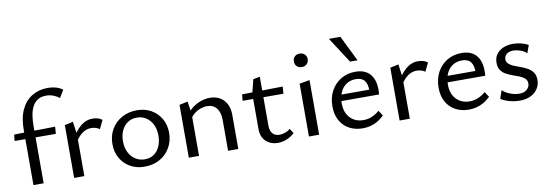

<svg xmlns="http://www.w3.org/2000/svg" viewBox="-55 -1082 4184 1464"><g transform="rotate(-10 2037.0 -350.5)"><path d="M110 0V-426Q110 -521 140 -584Q170 -647 223.5 -679Q277 -711 345 -711Q377 -711 406.5 -703Q436 -695 460 -677L425 -619Q403 -636 377 -645.5Q351 -655 323 -655Q281 -655 254.5 -636.5Q228 -618 213.5 -587Q199 -556 194 -519.5Q189 -483 189 -447V0ZM27 -356 32 -405 350 -410 346 -355Z M425 0V-409L490 -423L504 -321V0ZM490 -261 471 -286Q504 -349 546.5 -385Q589 -421 641 -421Q663 -421 682 -415.5Q701 -410 715 -398L683 -332Q672 -341 654.5 -346.5Q637 -352 618 -352Q581 -352 549 -329Q517 -306 490 -261Z M970 9Q909 9 860.5 -18Q812 -45 784.5 -93Q757 -141 757 -202Q757 -267 786.5 -317.5Q816 -368 868 -396.5Q920 -425 986 -425Q1047 -425 1094.5 -398Q1142 -371 1170 -323.5Q1198 -276 1198 -214Q1198 -150 1168.5 -99Q1139 -48 1088 -19.5Q1037 9 970 9ZM981 -46Q1024 -46 1054 -68Q1084 -90 1099 -126.5Q1114 -163 1114 -206Q1114 -257 1095.5 -293.5Q1077 -330 1045.5 -350Q1014 -370 975 -370Q933 -370 902.5 -348.5Q872 -327 856 -291.5Q840 -256 840 -211Q840 -160 859 -123Q878 -86 910 -66Q942 -46 981 -46Z M1617 0V-239Q1617 -297 1591 -330Q1565 -363 1517 -363Q1492 -363 1464.5 -353Q1437 -343 1413 -322.5Q1389 -302 1372 -269L1345 -293Q1369 -337 1402.5 -365.5Q1436 -394 1474.5 -408Q1513 -422 1550 -422Q1593 -422 1625.5 -403.5Q1658 -385 1677 -350Q1696 -315 1696 -266V0ZM1313 0V-409L1378 -423L1392 -327V0Z M2003 7Q1967 7 1937.5 -8Q1908 -23 1891 -51.5Q1874 -80 1874 -122V-395L1901 -504L1953 -514V-136Q1953 -94 1972.5 -73Q1992 -52 2025 -52Q2045 -52 2066.5 -59Q2088 -66 2109 -82L2132 -46Q2103 -19 2069.5 -6Q2036 7 2003 7ZM2108 -355 1792 -356 1797 -405 2112 -410Z M2243 0V-409L2322 -423V0ZM2283 -531Q2258 -531 2243.5 -545.5Q2229 -560 2229 -583Q2229 -606 2243.5 -620.5Q2258 -635 2283 -635Q2306 -635 2321 -620.5Q2336 -606 2336 -583Q2336 -560 2321 -545.5Q2306 -531 2283 -531Z M2660 10Q2601 10 2555.5 -14.5Q2510 -39 2484.5 -85Q2459 -131 2459 -194Q2459 -263 2487.5 -315Q2516 -367 2565 -396Q2614 -425 2676 -425Q2751 -425 2789 -381.5Q2827 -338 2827 -262Q2827 -253 2827 -243Q2827 -233 2825 -223H2758V-263Q2758 -316 2737 -342.5Q2716 -369 2670 -369Q2629 -369 2598 -349Q2567 -329 2550 -292Q2533 -255 2533 -205Q2533 -134 2572.5 -92.5Q2612 -51 2676 -51Q2709 -51 2739.5 -63.5Q2770 -76 2799 -101L2826 -60Q2799 -34 2771 -18.5Q2743 -3 2715 3.5Q2687 10 2660 10ZM2501 -223 2510 -272H2815V-223ZM2651 -508 2522 -707H2611L2709 -508Z M2945 0V-409L3010 -423L3024 -321V0ZM3010 -261 2991 -286Q3024 -349 3066.5 -385Q3109 -421 3161 -421Q3183 -421 3202 -415.5Q3221 -410 3235 -398L3203 -332Q3192 -341 3174.5 -346.5Q3157 -352 3138 -352Q3101 -352 3069 -329Q3037 -306 3010 -261Z M3482 10Q3423 10 3377.5 -14.5Q3332 -39 3306.5 -85Q3281 -131 3281 -194Q3281 -263 3309.5 -315Q3338 -367 3387 -396Q3436 -425 3498 -425Q3573 -425 3611 -381.5Q3649 -338 3649 -262Q3649 -253 3649 -243Q3649 -233 3647 -223H3580V-263Q3580 -316 3559 -342.5Q3538 -369 3492 -369Q3451 -369 3420 -349Q3389 -329 3372 -292Q3355 -255 3355 -205Q3355 -134 3394.5 -92.5Q3434 -51 3498 -51Q3531 -51 3561.5 -63.5Q3592 -76 3621 -101L3648 -60Q3621 -34 3593 -18.5Q3565 -3 3537 3.5Q3509 10 3482 10ZM3323 -223 3332 -272H3637V-223Z M3876 10Q3846 10 3818 4.5Q3790 -1 3767.5 -10Q3745 -19 3729 -29L3751 -93Q3775 -70 3811 -56.5Q3847 -43 3880 -43Q3919 -43 3940 -62.5Q3961 -82 3961 -107Q3961 -132 3945.5 -146.5Q3930 -161 3905.5 -171Q3881 -181 3854.5 -190Q3828 -199 3803.5 -212.5Q3779 -226 3764 -248Q3749 -270 3749 -304Q3749 -345 3769 -371.5Q3789 -398 3822.5 -412Q3856 -426 3897 -426Q3928 -426 3960 -418Q3992 -410 4015 -396L3993 -336Q3974 -355 3944 -365Q3914 -375 3893 -375Q3857 -375 3838.5 -359Q3820 -343 3820 -320Q3820 -298 3835.5 -284Q3851 -270 3875 -260Q3899 -250 3926.5 -240.5Q3954 -231 3978.5 -217Q4003 -203 4018.5 -180.5Q4034 -158 4034 -123Q4034 -96 4023.5 -72Q4013 -48 3992.5 -29.5Q3972 -11 3942.5 -0.5Q3913 10 3876 10Z"/></g></svg>

Font: Ysabeau Office Medium
Style: Regular
Weight: 500
Designer: Christian Thalmann (Catharsis Fonts)
Version: Version 2.001;gftools[0.9.30]; featfreeze: tnum,lnum,ss02